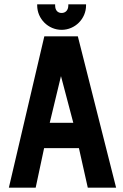

<svg xmlns="http://www.w3.org/2000/svg" viewBox="-20 -868 567 888"><path d="M517 0 340 -700H185L21 0H145L184 -183H345L386 0ZM319 -300H210L262 -516ZM378 -848H296V-843C296 -821 283 -808 265 -808C249 -808 235 -818 235 -843V-848H152V-843C152 -781 203 -730 265 -730C327 -730 378 -781 378 -843Z"/></svg>

Font: Advent Pro
Style: Bold
Weight: 700
Designer: Andreas Kalpakidis
Foundry: Andreas Kalpakidis
Version: Version 2.002 2008